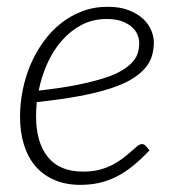

<svg xmlns="http://www.w3.org/2000/svg" viewBox="-20 -524 510 551"><path d="M421.5 -402.5Q421.5 -382 416 -363.5Q410.5 -345 396.5 -328.5Q382.5 -312 358.5 -297.2Q334.5 -282.5 297 -270.2Q259.5 -258 207.5 -248.2Q155.5 -238.5 85.5 -231Q84.5 -220.5 84 -210.2Q83.5 -200 83.5 -190Q83.5 -115.5 117.2 -73.5Q151 -31.5 219 -31.5Q245.5 -31.5 266.8 -37.2Q288 -43 304.8 -52Q321.5 -61 334.2 -71Q347 -81 357 -90Q367 -99 374.2 -104.8Q381.5 -110.5 387.5 -110.5Q393.5 -110.5 398 -105.5L409 -92.5Q384.5 -66.5 361.2 -47.8Q338 -29 314.2 -17Q290.5 -5 265 0.8Q239.5 6.5 210.5 6.5Q169 6.5 136.8 -7.2Q104.5 -21 82.5 -46.2Q60.5 -71.5 49 -107.8Q37.5 -144 37.5 -189Q37.5 -226.5 45 -264.5Q52.5 -302.5 67.2 -337.5Q82 -372.5 103.8 -403Q125.5 -433.5 153.5 -456Q181.5 -478.5 215.5 -491.5Q249.5 -504.5 289 -504.5Q325.5 -504.5 350.8 -494.2Q376 -484 391.8 -468.8Q407.5 -453.5 414.5 -435.8Q421.5 -418 421.5 -402.5ZM286.5 -469.5Q246.5 -469.5 214.2 -452.5Q182 -435.5 157.2 -407.2Q132.5 -379 115.8 -341.8Q99 -304.5 91 -264Q154.5 -271 200.5 -280.2Q246.5 -289.5 278.5 -299.8Q310.5 -310 330.2 -322Q350 -334 361 -346.8Q372 -359.5 375.8 -373Q379.5 -386.5 379.5 -401Q379.5 -411.5 374.8 -423.8Q370 -436 359 -446Q348 -456 330.2 -462.8Q312.5 -469.5 286.5 -469.5Z"/></svg>

Font: Lato Light
Style: Italic
Weight: 300
Italic angle: -7°
Designer: Lukasz Dziedzic
Foundry: tyPoland Lukasz Dziedzic
Version: Version 2.007; 2014-02-27